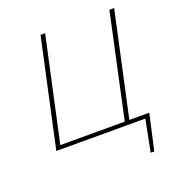

<svg xmlns="http://www.w3.org/2000/svg" viewBox="-149 -783 1030 1103"><g transform="rotate(-20 365.5 -231.5)"><path d="M525 0 530 -24H655L638 0ZM584 195 627 -24H655L606 195ZM500 0 642 -658H671L528 0ZM88 0 92 -24H522L517 0ZM78 0 221 -658H249L106 0Z"/></g></svg>

Font: Ysabeau Infant Thin
Style: Italic
Weight: 250
Italic angle: -12°
Designer: Christian Thalmann (Catharsis Fonts)
Version: Version 2.001;gftools[0.9.30]; featfreeze: ss01,ss02,lnum